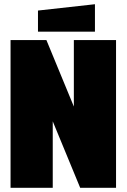

<svg xmlns="http://www.w3.org/2000/svg" viewBox="-20 -890 600 910"><path d="M30 0V-700H200L330 -385V-700H530V0H360L230 -315V0ZM160 -740V-840L430 -870V-740Z"/></svg>

Font: Tektur Condensed Black
Style: Regular
Weight: 900
Width: 3
Designer: Adam Jagosz
Foundry: Adam Jagosz
Version: Version 1.005;gftools[0.9.30]